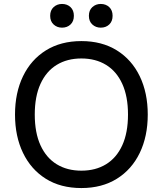

<svg xmlns="http://www.w3.org/2000/svg" viewBox="-20 -940 824 972"><path d="M56 -360Q56 -470 96.5 -554Q137 -638 212.5 -685Q288 -732 392 -732Q496 -732 571.5 -685Q647 -638 687.5 -554Q728 -470 728 -360Q728 -250 687.5 -166Q647 -82 571.5 -35Q496 12 392 12Q287 12 212 -35Q137 -82 96.5 -166Q56 -250 56 -360ZM156 -360Q156 -268 185 -204.5Q214 -141 267 -108.5Q320 -76 392 -76Q464 -76 517 -108.5Q570 -141 599 -204.5Q628 -268 628 -360Q628 -452 599 -515.5Q570 -579 517 -611.5Q464 -644 392 -644Q320 -644 267 -611.5Q214 -579 185 -515.5Q156 -452 156 -360ZM490 -800Q465 -800 447.5 -816Q430 -832 430 -860Q430 -888 447.5 -904Q465 -920 490 -920Q516 -920 533 -904Q550 -888 550 -860Q550 -832 533 -816Q516 -800 490 -800ZM294 -800Q269 -800 251.5 -816Q234 -832 234 -860Q234 -888 251.5 -904Q269 -920 294 -920Q320 -920 337 -904Q354 -888 354 -860Q354 -832 337 -816Q320 -800 294 -800Z"/></svg>

Font: Kufam
Style: Regular
Weight: 400
Designer: Wael Morcos, Artur Schmal
Foundry: Original Type
Version: Version 1.301; ttfautohint (v1.8.3)